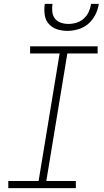

<svg xmlns="http://www.w3.org/2000/svg" viewBox="-20 -975 540 995"><path d="M373 0H23V-37H180L289 -698H136V-735H486V-698H329L220 -37H373ZM329 -815Q301 -815 275 -823.5Q249 -832 232 -852Q215 -872 211.5 -899.5Q208 -927 212 -955H252Q249 -934 251 -914Q253 -894 264.5 -879Q276 -864 295 -857.5Q314 -851 335 -851Q356 -851 377 -857.5Q398 -864 414.5 -879Q431 -894 440 -914Q449 -934 452 -955H492Q488 -927 474.5 -899.5Q461 -872 438 -852Q415 -832 386 -823.5Q357 -815 329 -815Z"/></svg>

Font: Iosevka Term Curly Extralight
Style: Italic
Weight: 200
Italic angle: -9°
Designer: Belleve Invis
Foundry: Belleve Invis
Version: Version 32.3.0